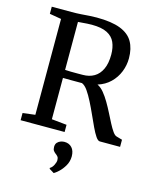

<svg xmlns="http://www.w3.org/2000/svg" viewBox="-144 -847 983 1212"><g transform="rotate(15 347.0 -241.0)"><path d="M38 0V-47L119 -57V-683.5L42.5 -696.5V-743H172Q205.5 -743 233.8 -745Q262 -747 286.8 -748.8Q311.5 -750.5 334.5 -750.5Q432 -750.5 489.8 -728Q547.5 -705.5 572.5 -661.5Q597.5 -617.5 597.5 -554Q597.5 -508.5 580.5 -465.8Q563.5 -423 530.2 -390.5Q497 -358 448.5 -343Q471 -332.5 491 -308.5Q511 -284.5 529.5 -253Q548 -221.5 564.5 -188.8Q581 -156 596 -127.2Q611 -98.5 624.5 -79.5Q638 -60.5 650 -57.5L688 -46.5V0H555.5Q543 0 528.5 -21.2Q514 -42.5 497.8 -77Q481.5 -111.5 463.8 -151.2Q446 -191 427.2 -228Q408.5 -265 389.8 -291.8Q371 -318.5 351.5 -326.5Q341 -326.5 323 -326.5Q305 -326.5 285.8 -326.5Q266.5 -326.5 250.5 -326.8Q234.5 -327 227 -327V-57L325.5 -47V0ZM342.5 -378Q385.5 -378 417 -396.5Q448.5 -415 466 -452.8Q483.5 -490.5 483.5 -547.5Q483.5 -593.5 468.5 -627.5Q453.5 -661.5 417 -680Q380.5 -698.5 316.5 -698.5Q301 -698.5 285.8 -697.5Q270.5 -696.5 255.8 -695.2Q241 -694 227 -693V-379.5Q241.5 -378.5 264.8 -378Q288 -377.5 310 -377.8Q332 -378 342.5 -378ZM409 138Q408.5 172 392.2 199.5Q376 227 356.5 244.8Q337 262.5 326.5 268H325.5L294.5 249L294 243Q308 235.5 317.8 216.5Q327.5 197.5 327.5 183.5Q327.5 168.5 321 160.8Q314.5 153 306.5 147.5Q298.5 141.5 292 133Q285.5 124.5 285.5 108Q285.5 89.5 295.2 79Q305 68.5 317.8 64.5Q330.5 60.5 339.5 60.5H342Q372 60.5 390.5 80.8Q409 101 409 138Z"/></g></svg>

Font: Merriweather 28pt
Style: Regular
Weight: 400
Version: Version 2.100